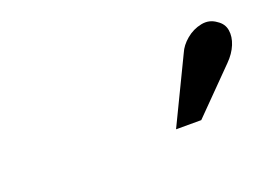

<svg xmlns="http://www.w3.org/2000/svg" viewBox="-40 -835 454 322"><g transform="rotate(-20 186.5 -674.0)"><path d="M351 -673Q363 -685 368.5 -698.5Q374 -712 372 -724Q370 -736 359 -743Q347 -752 332 -749Q317 -746 305 -736Q293 -726 288 -714L232 -598H277Z"/></g></svg>

Font: Advent Pro
Style: Italic
Weight: 400
Italic angle: -12°
Designer: VivaRado, Andreas Kalpakidis
Foundry: VivaRado, Andreas Kalpakidis
Version: Version 3.000